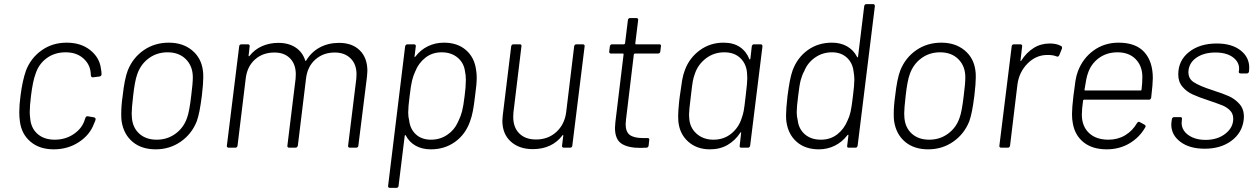

<svg xmlns="http://www.w3.org/2000/svg" viewBox="-20 -720 6139 936"><path d="M77 -128Q74 -149 74 -173Q74 -208 80 -253Q89 -326 107 -377Q131 -438 183.5 -475Q236 -512 305 -512Q374 -512 419.5 -476Q465 -440 472 -386Q475 -371 475 -358Q475 -349 465 -347L433 -343H431Q425 -343 423 -352L422 -366Q418 -408 385 -436.5Q352 -465 300 -465Q246 -465 207 -436Q168 -407 153 -359Q140 -325 131 -252Q125 -203 125 -173Q125 -160 127 -146Q130 -97 162 -68Q194 -39 247 -39Q300 -39 341 -67.5Q382 -96 394 -139L396 -144Q399 -155 409 -153L438 -148Q447 -146 446 -137Q445 -134 443.5 -129Q442 -124 439 -119Q419 -63 365 -27.5Q311 8 242 8Q173 8 129 -29Q85 -66 77 -128Z M573 -128Q571 -139 571 -165Q571 -205 578 -253Q587 -335 603 -377Q628 -439 681 -475.5Q734 -512 803 -512Q871 -512 916 -475Q961 -438 969 -377Q971 -367 971 -343Q971 -313 964 -253Q958 -207 952.5 -179Q947 -151 939 -128Q914 -66 860.5 -29Q807 8 739 8Q670 8 626.5 -28.5Q583 -65 573 -128ZM892 -146Q903 -175 912 -252Q920 -314 920 -343Q920 -397 886.5 -431Q853 -465 797 -465Q745 -465 705.5 -436Q666 -407 649 -358Q637 -325 629 -252Q622 -191 622 -167Q622 -152 623 -146Q627 -97 659.5 -68Q692 -39 744 -39Q796 -39 836 -68.5Q876 -98 892 -146Z M1771 -374Q1771 -366 1769 -346L1727 -10Q1727 -6 1724 -3Q1721 0 1716 0H1685Q1681 0 1678.5 -3Q1676 -6 1677 -10L1717 -336Q1718 -343 1718 -358Q1718 -407 1689 -435.5Q1660 -464 1612 -464Q1556 -464 1517.5 -430Q1479 -396 1472 -338L1432 -10Q1431 -6 1428 -3Q1425 0 1421 0H1390Q1385 0 1382.5 -3Q1380 -6 1381 -10L1421 -336Q1422 -344 1422 -358Q1422 -407 1394 -435.5Q1366 -464 1318 -464Q1261 -464 1223 -430Q1185 -396 1178 -338L1138 -10Q1136 0 1127 0H1095Q1090 0 1087.5 -3Q1085 -6 1086 -10L1146 -494Q1146 -498 1149 -501Q1152 -504 1157 -504H1189Q1193 -504 1195.5 -501Q1198 -498 1197 -494L1192 -449Q1191 -447 1193 -446Q1195 -445 1196 -447Q1221 -479 1257.5 -495Q1294 -511 1337 -511Q1387 -511 1421 -488.5Q1455 -466 1468 -425Q1469 -421 1472 -424Q1498 -467 1539.5 -489Q1581 -511 1633 -511Q1697 -511 1734 -474.5Q1771 -438 1771 -374Z M2304 -342Q2304 -309 2296 -253Q2291 -209 2285.5 -180Q2280 -151 2271 -127Q2249 -65 2198.5 -28.5Q2148 8 2080 8Q2038 8 2006.5 -9.5Q1975 -27 1958 -60Q1957 -62 1955.5 -61.5Q1954 -61 1953 -58L1923 186Q1923 190 1920 193Q1917 196 1912 196H1880Q1876 196 1873.5 193Q1871 190 1872 186L1955 -494Q1956 -498 1959 -501Q1962 -504 1966 -504H1998Q2003 -504 2005.5 -501Q2008 -498 2007 -494L2001 -446Q2000 -443 2001.5 -442.5Q2003 -442 2005 -444Q2030 -477 2066 -494.5Q2102 -512 2144 -512Q2210 -512 2251.5 -476Q2293 -440 2301 -379Q2304 -361 2304 -342ZM2217 -135Q2226 -153 2232.5 -177.5Q2239 -202 2245 -252Q2251 -296 2251 -330Q2251 -355 2247 -371Q2242 -413 2211 -439Q2180 -465 2133 -465Q2087 -465 2053.5 -438.5Q2020 -412 2004 -371Q1995 -352 1989 -328Q1983 -304 1977 -252Q1970 -199 1970 -171Q1970 -151 1975 -131Q1980 -90 2008 -64.5Q2036 -39 2081 -39Q2125 -39 2160 -62.5Q2195 -86 2212 -124Z M2790 -504H2821Q2826 -504 2828.5 -501Q2831 -498 2830 -494L2770 -10Q2770 -6 2767 -3Q2764 0 2759 0H2728Q2724 0 2721.5 -3Q2719 -6 2720 -10L2726 -59Q2726 -62 2724.5 -62.5Q2723 -63 2722 -60Q2671 7 2577 7Q2511 7 2470 -30Q2429 -67 2429 -132Q2429 -140 2431 -158L2472 -494Q2474 -504 2483 -504H2514Q2524 -504 2522 -494L2483 -172Q2482 -164 2482 -150Q2482 -99 2511.5 -69.5Q2541 -40 2593 -40Q2652 -40 2692 -76.5Q2732 -113 2740 -172L2779 -494Q2781 -504 2790 -504Z M3188 -459H3075Q3072 -459 3070 -455L3032 -139Q3030 -121 3030 -115Q3030 -77 3050.5 -62Q3071 -47 3114 -47H3137Q3147 -47 3145 -37L3142 -10Q3140 0 3131 0L3102 1Q3041 1 3009.5 -20Q2978 -41 2978 -97Q2978 -105 2980 -125L3020 -455Q3020 -459 3017 -459H2958Q2954 -459 2951.5 -462Q2949 -465 2950 -469L2953 -494Q2955 -504 2964 -504H3022Q3025 -504 3027 -508L3041 -622Q3041 -626 3044 -629Q3047 -632 3051 -632H3083Q3087 -632 3089.5 -629Q3092 -626 3091 -622L3077 -508Q3077 -504 3080 -504H3194Q3204 -504 3202 -494L3199 -469Q3199 -465 3196 -462Q3193 -459 3188 -459Z M3656 -504H3688Q3697 -504 3697 -494L3637 -10Q3635 0 3626 0H3594Q3584 0 3586 -10L3593 -72Q3594 -75 3592 -75.5Q3590 -76 3589 -73Q3564 -35 3527 -13.5Q3490 8 3441 8Q3377 8 3335 -29.5Q3293 -67 3287 -128Q3286 -136 3286 -154Q3286 -179 3291 -227L3294 -251Q3301 -302 3305.5 -329Q3310 -356 3319 -379Q3341 -438 3391.5 -475Q3442 -512 3507 -512Q3555 -512 3586.5 -491Q3618 -470 3633 -432Q3634 -430 3635.5 -430Q3637 -430 3638 -433L3645 -494Q3647 -504 3656 -504ZM3615 -251Q3623 -316 3623 -338Q3623 -352 3622 -360Q3620 -406 3590.5 -435.5Q3561 -465 3511 -465Q3460 -465 3421 -435Q3382 -405 3367 -359Q3361 -343 3357.5 -324.5Q3354 -306 3348 -252Q3339 -181 3339 -161Q3339 -150 3340 -145Q3342 -99 3375 -69Q3408 -39 3458 -39Q3509 -39 3545.5 -69Q3582 -99 3596 -145Q3602 -161 3605.5 -179Q3609 -197 3615 -251Z M4204 -700H4236Q4245 -700 4245 -690L4161 -10Q4159 0 4150 0H4118Q4108 0 4110 -10L4116 -59Q4116 -66 4111 -61Q4086 -28 4050 -10Q4014 8 3972 8Q3906 8 3864.5 -28Q3823 -64 3814 -125Q3812 -136 3812 -159Q3812 -188 3819 -251Q3825 -297 3830.5 -325.5Q3836 -354 3844 -377Q3867 -439 3917.5 -475.5Q3968 -512 4036 -512Q4078 -512 4109.5 -494Q4141 -476 4158 -443Q4159 -440 4161 -440.5Q4163 -441 4163 -444L4193 -690Q4195 -700 4204 -700ZM4138 -251Q4145 -306 4145 -333Q4145 -349 4141 -373Q4136 -414 4108 -439.5Q4080 -465 4036 -465Q3990 -465 3953.5 -439.5Q3917 -414 3901 -374Q3890 -354 3883.5 -329.5Q3877 -305 3871 -252Q3864 -199 3864 -173Q3864 -153 3869 -133Q3874 -91 3904 -65Q3934 -39 3982 -39Q4028 -39 4061.5 -65Q4095 -91 4112 -133Q4121 -151 4126.5 -175Q4132 -199 4138 -251Z M4339 -128Q4337 -139 4337 -165Q4337 -205 4344 -253Q4353 -335 4369 -377Q4394 -439 4447 -475.5Q4500 -512 4569 -512Q4637 -512 4682 -475Q4727 -438 4735 -377Q4737 -367 4737 -343Q4737 -313 4730 -253Q4724 -207 4718.5 -179Q4713 -151 4705 -128Q4680 -66 4626.5 -29Q4573 8 4505 8Q4436 8 4392.5 -28.5Q4349 -65 4339 -128ZM4658 -146Q4669 -175 4678 -252Q4686 -314 4686 -343Q4686 -397 4652.5 -431Q4619 -465 4563 -465Q4511 -465 4471.5 -436Q4432 -407 4415 -358Q4403 -325 4395 -252Q4388 -191 4388 -167Q4388 -152 4389 -146Q4393 -97 4425.5 -68Q4458 -39 4510 -39Q4562 -39 4602 -68.5Q4642 -98 4658 -146Z M5152 -496Q5159 -494 5157 -483L5144 -451Q5139 -441 5131 -445Q5111 -453 5083 -452Q5029 -451 4988.5 -409.5Q4948 -368 4940 -308L4904 -10Q4902 0 4893 0H4861Q4856 0 4853.5 -3Q4851 -6 4852 -10L4912 -494Q4912 -498 4915 -501Q4918 -504 4923 -504H4955Q4959 -504 4961.5 -501Q4964 -498 4963 -494L4955 -426Q4954 -423 4956 -422.5Q4958 -422 4959 -425Q4984 -464 5019 -486Q5054 -508 5098 -508Q5131 -508 5152 -496Z M5523 -120Q5529 -129 5536 -125L5560 -112Q5568 -106 5563 -99Q5535 -50 5486 -21Q5437 8 5375 8Q5306 8 5263 -26Q5220 -60 5210 -119Q5206 -138 5206 -164Q5206 -194 5213 -253Q5219 -302 5223 -327Q5227 -352 5235 -373Q5259 -436 5311.5 -474Q5364 -512 5433 -512Q5517 -512 5558.5 -466Q5600 -420 5600 -339Q5600 -312 5592 -244Q5590 -234 5581 -234H5265Q5261 -234 5260 -230Q5254 -187 5254 -161Q5254 -105 5288.5 -72Q5323 -39 5384 -39Q5429 -39 5465 -60.5Q5501 -82 5523 -120ZM5267 -283Q5266 -279 5270 -279H5541Q5545 -279 5545 -283Q5549 -315 5549 -345Q5549 -398 5516.5 -431.5Q5484 -465 5428 -465Q5375 -465 5336.5 -436.5Q5298 -408 5283 -361Q5276 -343 5267 -283Z M5690 -113Q5690 -121 5691 -126L5693 -139Q5695 -149 5704 -149H5734Q5744 -149 5742 -139L5741 -128Q5738 -104 5751.5 -83.5Q5765 -63 5792.5 -50.5Q5820 -38 5857 -38Q5915 -38 5953.5 -68Q5992 -98 5992 -141Q5992 -166 5976 -182Q5960 -198 5938.5 -206.5Q5917 -215 5873 -230Q5824 -246 5794.5 -259.5Q5765 -273 5744.5 -297Q5724 -321 5724 -357Q5724 -425 5776.5 -466.5Q5829 -508 5912 -508Q5984 -508 6027 -475Q6070 -442 6070 -390Q6070 -380 6069 -375V-372Q6067 -362 6058 -362H6028Q6023 -362 6020.5 -365Q6018 -368 6019 -372L6020 -375Q6025 -413 5993.5 -438.5Q5962 -464 5905 -464Q5851 -464 5815 -440.5Q5779 -417 5774 -377Q5770 -339 5798.5 -320Q5827 -301 5889 -281Q5942 -264 5971 -251Q6000 -238 6022 -213.5Q6044 -189 6044 -151Q6044 -141 6043 -135Q6035 -72 5983 -33.5Q5931 5 5853 5Q5779 5 5734.5 -28.5Q5690 -62 5690 -113Z"/></svg>

Font: Barlow Light
Style: Italic
Weight: 300
Italic angle: -7°
Designer: Jeremy Tribby
Foundry: Tribby Type
Version: Version 1.408